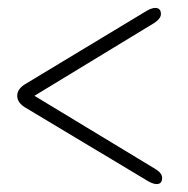

<svg xmlns="http://www.w3.org/2000/svg" viewBox="-20 -584 474 485"><path d="M389.5 -134.5Q389.5 -119 375.5 -119Q365 -119 348 -130L42 -313.5Q23.5 -325.5 23.5 -342Q23.5 -358.5 42 -370.5L344.5 -553Q361.5 -564 372 -564Q386.5 -564 386.5 -548.5Q386.5 -537.5 370.5 -526.5L67 -342L373.5 -156.5Q389.5 -146.5 389.5 -134.5Z"/></svg>

Font: Fraunces 144pt S050
Style: Regular
Weight: 400
Version: Version 1.000; ttfautohint (v1.8.3)